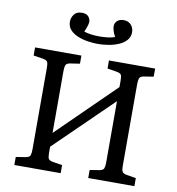

<svg xmlns="http://www.w3.org/2000/svg" viewBox="-99 -1037 1038 1126"><g transform="rotate(10 420.0 -474.0)"><path d="M62 0V-47.9L120.1 -57.1Q142.1 -61 146.5 -73.5Q150.9 -85.9 150.9 -107.9V-596.2Q150.9 -619.1 146 -629.2Q141.1 -639.2 118.2 -643.1L62 -651.9V-700.2H337.9V-651.9L279.8 -643.1Q258.8 -639.2 254.4 -627.2Q250 -615.2 250 -591.8V-224.1L589.8 -557.1V-596.2Q589.8 -619.1 585 -629.2Q580.1 -639.2 557.1 -643.1L502 -651.9V-700.2H776.9V-651.9L720.2 -643.1Q698.2 -639.2 693.6 -627.2Q689 -615.2 689 -591.8V-104Q689 -81.1 694.6 -71Q700.2 -61 722.2 -57.1L776.9 -47.9V0H502V-47.9L559.1 -57.1Q581.1 -61 585.4 -73.5Q589.8 -85.9 589.8 -107.9V-473.1L250 -142.1V-104Q250 -81.1 254.9 -71Q259.8 -61 282.2 -57.1L337.9 -47.9V0ZM420.9 -784.2Q395 -784.2 363.5 -788.6Q332 -793 303 -804.4Q273.9 -815.9 255.4 -835.4Q236.8 -855 236.8 -884.8Q236.8 -907.7 251.5 -928Q266.1 -948.2 297.9 -948.2Q324.7 -948.2 336.9 -934.1Q349.1 -919.9 349.1 -902.8Q349.1 -896 345 -880.6Q340.8 -865.2 330.1 -841.8Q347.2 -835.9 371.1 -832.5Q395 -829.1 421.9 -829.1Q445.8 -829.1 470.9 -832Q496.1 -835 513.7 -841.8Q502.4 -861.8 498.3 -877.9Q494.1 -894 494.1 -902.8Q494.1 -921.9 508.1 -935.1Q522 -948.2 546.9 -948.2Q563 -948.2 574 -942.6Q585 -937 592.5 -928Q600.1 -918.9 603.5 -908Q606.9 -897 606.9 -886.2Q606.9 -858.4 589.4 -838.6Q571.8 -818.8 543.9 -806.9Q516.1 -794.9 483.4 -789.6Q450.7 -784.2 420.9 -784.2Z"/></g></svg>

Font: Literata
Style: Regular
Weight: 400
Designer: Latin by Veronika Burian and Jose Scaglione. Greek by Irene Vlachou. Cyrillic by Vera Evstafieva.
Foundry: TypeTogether
Version: Version 3.002